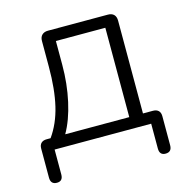

<svg xmlns="http://www.w3.org/2000/svg" viewBox="-95 -574 770 799"><g transform="rotate(-15 290.0 -174.5)"><path d="M27 107V-18Q27 -34 35.5 -42Q44 -50 59 -50H76Q113 -102 129.5 -172Q146 -242 146 -339V-450Q146 -467 155.5 -476Q165 -485 181 -485H439Q456 -485 465 -476Q474 -467 474 -450V-50H517Q532 -50 540.5 -42Q549 -34 549 -18V107Q549 136 522 136Q496 136 496 107V0H80V107Q80 136 54 136Q27 136 27 107ZM415 -50V-435H202V-333Q202 -251 185.5 -176.5Q169 -102 139 -50Z"/></g></svg>

Font: SN Pro Light
Style: Regular
Weight: 300
Designer: Tobias Whetton
Foundry: Supernotes
Version: Version 1.002